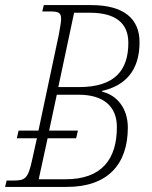

<svg xmlns="http://www.w3.org/2000/svg" viewBox="-39 -734 596 754"><path d="M-19 0H224C384 0 463 -89 463 -233C463 -308 421 -360 362 -374V-377C450 -397 509 -454 509 -568C509 -661 447 -714 319 -714H133L127 -689H155C190 -689 201 -686 201 -659C201 -650 198 -630 192 -598L112 -221H34L27 -191H106L88 -110C71 -29 59 -25 10 -25H-13ZM271 -392H190L252 -684H314C415 -684 465 -643 465 -566C465 -459 413 -392 271 -392ZM218 -30H113L148 -191H260L267 -221H154L184 -362H270C369 -362 420 -315 420 -235C420 -109 361 -30 218 -30Z"/></svg>

Font: Noto Serif Condensed ExtraLight
Style: Italic
Weight: 200
Width: 3
Italic angle: -12°
Designer: Monotype Design Team
Foundry: Monotype Imaging Inc.
Version: Version 2.013